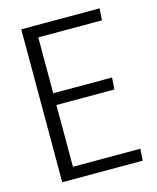

<svg xmlns="http://www.w3.org/2000/svg" viewBox="-110 -805 724 883"><g transform="rotate(-15 252.0 -364.0)"><path d="M76 -728H449L445 -672H142V-406H422L418 -350H142V-56H463L459 0H76Z"/></g></svg>

Font: Murecho Thin Light
Style: Regular
Weight: 300
Version: Version 1.010